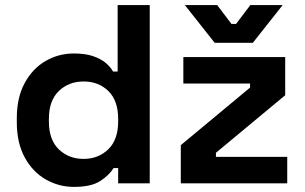

<svg xmlns="http://www.w3.org/2000/svg" viewBox="-20 -720 1196 754"><path d="M270 14Q211 14 159.5 -15.5Q108 -45 77 -102Q46 -159 46 -240V-256Q46 -337 77 -394Q108 -451 159 -480.5Q210 -510 270 -510Q315 -510 345.5 -499.5Q376 -489 395 -473Q414 -457 424 -439H442V-700H568V0H444V-60H426Q409 -32 373.5 -9Q338 14 270 14ZM308 -96Q366 -96 405 -133.5Q444 -171 444 -243V-253Q444 -325 405.5 -362.5Q367 -400 308 -400Q250 -400 211 -362.5Q172 -325 172 -253V-243Q172 -171 211 -133.5Q250 -96 308 -96ZM1108 0H690V-150L962 -376V-392H700V-496H1100V-346L828 -120V-104H1108ZM973 -552H823L706 -700H833L889 -626H907L963 -700H1090Z"/></svg>

Font: Space Grotesk Variable Light
Style: Regular
Weight: 300
Designer: Florian Karsten
Foundry: Florian Karsten
Version: Version 2.000